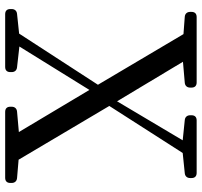

<svg xmlns="http://www.w3.org/2000/svg" viewBox="-39 -735 781 743"><g transform="rotate(90 351.5 -363.5)"><path d="M15 -18V-13C15 0 22 7 35 7H239C252 7 259 0 259 -13V-18C259 -30 252 -38 240 -39L160 -48L328 -319L491 -46L412 -39C400 -38 393 -30 393 -18V-13C393 0 400 7 413 7H668C681 7 688 0 688 -13V-18C688 -30 681 -38 669 -39L598 -45L390 -396L572 -680L650 -688C662 -689 669 -697 669 -709V-714C669 -727 662 -734 649 -734H446C433 -734 426 -727 426 -714V-709C426 -697 433 -689 445 -688L523 -680L372 -426L219 -681L300 -688C312 -689 319 -697 319 -709V-714C319 -727 312 -734 299 -734H46C33 -734 26 -727 26 -714V-709C26 -697 33 -689 45 -688L112 -683L308 -352L110 -47L34 -39C22 -38 15 -30 15 -18Z"/></g></svg>

Font: 寒蝉锦书宋 Text
Style: Regular
Weight: 400
Designer: 寒蝉锦书宋{Warren} 思源宋体{Ryoko NISHIZUKA 西塚涼子 (kana & ideographs); Frank Grießhammer (Latin, Greek & Cyrillic); Wenlong ZHANG 
Foundry: Adobe & ChillType
Version: Version 2.000;Glyphs 3.1.1 (3135)